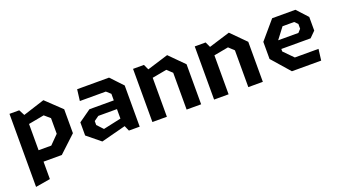

<svg xmlns="http://www.w3.org/2000/svg" viewBox="-60 -1079 3219 1813"><g transform="rotate(-20 1550.0 -173.0)"><path d="M63.4 -534.2H161.3L204.2 -451.9V-88.6L211.2 -60.4V175L63.4 200ZM135.7 -117.4H331.6L418.1 -204.7V-361.8L361.8 -410.5L135.7 -368.4V-458.7L408.2 -546.1L563.8 -398.1V-157.8L394.8 0H135.7Z M1032.4 -83.4V-382.7L990.4 -420.6H729.2L743.3 -534.2H1063.8L1177.5 -413.9V0H1069.1ZM664.8 -97.8V-229.8L787.6 -316.8H1076.5V-229.2H845L796.8 -194.8V-155.2L853.2 -94.8L1076.5 -143.4V-61.2L798.3 11.1Z M1649 -369.8 1596.9 -418.5 1368.3 -376.4V-458.7L1651.8 -546.1L1794.9 -402.2V0H1649ZM1305.1 -534.2H1414.4L1450.8 -455.7V0H1305.1Z M2269 -369.8 2216.9 -418.5 1988.3 -376.4V-458.7L2271.8 -546.1L2414.9 -402.2V0H2269ZM1925.1 -534.2H2034.4L2070.8 -455.7V0H1925.1Z M2548.3 -181.2V-352.9L2702.9 -534.2H2936.7L3036.4 -425.8V-288.8L2979.2 -231.8H2651.1V-319.1H2888.4L2917.2 -350.8V-398.9L2885.9 -429.8H2769.2L2685.1 -319.2V-206.7L2777.6 -112.8H3015.3L3001.2 0H2707.1Z"/></g></svg>

Font: Monaspace Krypton Var ExLight
Style: Regular
Weight: 200
Designer: Riley Cran and the Lettermatic Team
Version: Version 1.200 (Monaspace Krypton Var)